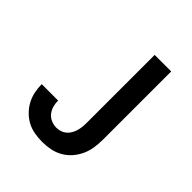

<svg xmlns="http://www.w3.org/2000/svg" viewBox="-189 -793 928 928"><g transform="rotate(45 275.0 -329.0)"><path d="M248 12Q222 12 195.5 7.5Q169 3 146 -9Q123 -21 104 -40Q85 -59 72.5 -82Q60 -105 54.5 -131Q49 -157 49 -183V-184H161Q161 -165 166 -147Q171 -129 182.5 -114.5Q194 -100 211.5 -92.5Q229 -85 248 -85Q262 -85 275.5 -89.5Q289 -94 299.5 -103Q310 -112 317 -124Q324 -136 328 -149.5Q332 -163 333.5 -177Q335 -191 335 -205V-670H448V-205Q448 -177 444 -149Q440 -121 428.5 -95.5Q417 -70 398.5 -48.5Q380 -27 355.5 -13Q331 1 303.5 6.5Q276 12 248 12Z"/></g></svg>

Font: Lode
Style: Bold
Weight: 700
Monospace: yes
Designer: Belleve Invis
Foundry: Belleve Invis
Version: Version 29.2.0; ttfautohint (v1.8.3)